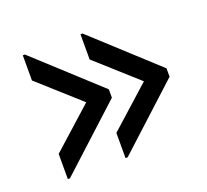

<svg xmlns="http://www.w3.org/2000/svg" viewBox="-89 -652 743 688"><g transform="rotate(-20 282.0 -308.0)"><path d="M280 -72V-168L436 -308L280 -448V-544H288L528 -324V-292L288 -72ZM60 -72V-168L216 -308L60 -448V-544H68L308 -324V-292L68 -72Z"/></g></svg>

Font: Kufam
Style: Regular
Weight: 400
Designer: Wael Morcos, Artur Schmal
Foundry: Original Type
Version: Version 1.301; ttfautohint (v1.8.3)